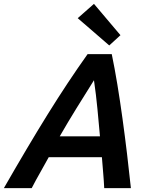

<svg xmlns="http://www.w3.org/2000/svg" viewBox="-60 -973 784 993"><path d="M-40 0Q22 -108 78 -202.5Q134 -297 186.5 -381.5Q239 -466 290 -543Q341 -620 393 -693H518Q533 -621 547 -536Q561 -451 573.5 -360Q586 -269 597 -177.5Q608 -86 617 0H479Q477 -41 473.5 -80.5Q470 -120 467 -160H192Q171 -121 148 -81Q125 -41 104 0ZM249 -268H457Q451 -335 444 -409Q437 -483 426 -558Q380 -485 335.5 -413Q291 -341 249 -268ZM505 -738 342 -879 426 -953 563 -791Z"/></svg>

Font: Ubuntu Sans
Style: Bold Italic
Weight: 700
Italic angle: -13.5°
Designer: Dalton Maag Ltd
Foundry: Dalton Maag Ltd
Version: Version 1.006